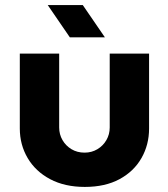

<svg xmlns="http://www.w3.org/2000/svg" viewBox="-20 -724 661 756"><path d="M314 12Q235 12 177.5 -18.5Q120 -49 89 -101.5Q58 -154 58 -218V-513H213V-222Q213 -195 226 -172.5Q239 -150 261.5 -136.5Q284 -123 313 -123Q341 -123 363.5 -136.5Q386 -150 399 -172.5Q412 -195 412 -222V-513H567V-218Q567 -154 537 -101.5Q507 -49 450.5 -18.5Q394 12 314 12ZM255 -577 168 -704H306L393 -577Z"/></svg>

Font: MuseoModerno SemiBold
Style: Bold
Weight: 700
Version: Version 1.001